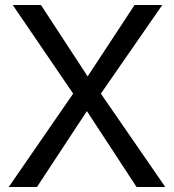

<svg xmlns="http://www.w3.org/2000/svg" viewBox="-20 -749 697 769"><path d="M384 -374 642 0H527L328 -304L128 0H15L273 -374L31 -729H144L331 -443L519 -729H630Z"/></svg>

Font: Autonym
Style: Regular
Weight: 500
Version: Version 1.0.20131126